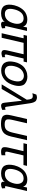

<svg xmlns="http://www.w3.org/2000/svg" viewBox="1574 -2344 784 3973"><g transform="rotate(90 1966.5 -358.0)"><path d="M467 -266Q485 -344 457 -399Q429 -454 363 -454Q288 -454 242 -402Q195 -349 174 -258Q129 -66 271 -66Q343 -66 394 -117Q444 -167 467 -266ZM90 -262Q96 -289 112 -328Q126 -363 150 -400Q173 -436 206 -466Q237 -494 283 -512Q332 -531 381 -531Q506 -530 530 -442L549 -524H621L523 -99Q516 -68 537 -68Q548 -68 562 -77L567 -8Q519 13 482 13Q451 13 438 -3Q425 -19 431 -46L435 -65Q411 -29 366 -9Q318 12 255 12Q27 12 90 -262Z M1131 -64Q1149 -64 1164 -76L1165 -14Q1112 4 1087 4Q1042 4 1025 -20Q1008 -45 1024 -114L1103 -454H867L762 0H668L773 -454H703L719 -524H1271L1255 -454H1191L1113 -116Q1108 -95 1107 -88Q1106 -80 1112 -72Q1118 -64 1131 -64Z M1457 -64Q1519 -64 1575 -110Q1632 -156 1657 -264Q1670 -318 1664 -360Q1658 -401 1639 -421Q1620 -442 1597 -451Q1574 -460 1548 -460Q1523 -460 1496 -451Q1468 -442 1440 -421Q1411 -400 1387 -359Q1364 -321 1350 -262Q1337 -209 1342 -165Q1346 -125 1365 -103Q1383 -82 1406 -73Q1428 -64 1457 -64ZM1264 -270Q1277 -328 1305 -378Q1331 -425 1362 -454Q1390 -481 1430 -500Q1472 -520 1499 -525Q1537 -532 1565 -532Q1608 -532 1644 -520Q1680 -508 1713 -481Q1744 -456 1755 -399Q1766 -344 1748 -270Q1716 -136 1633 -63Q1550 10 1440 10Q1326 10 1280 -61Q1233 -134 1264 -270Z M2044 -520Q2039 -565 2037 -574Q2033 -593 2026 -610Q2017 -631 2003 -637Q1985 -644 1965 -644L1909 -636L1938 -718Q1974 -730 1997 -730Q2016 -730 2033 -724Q2048 -719 2061 -712Q2074 -706 2083 -689Q2086 -684 2090.5 -675.5Q2095 -667 2097 -664Q2102 -653 2108 -631Q2111 -619 2115 -599Q2116 -595 2121 -562Q2122 -554 2123 -546Q2124 -538 2125 -533.5Q2126 -529 2126 -528L2191 -90Q2194 -71 2214 -71Q2221 -71 2233 -75Q2250 -80 2251 -82L2255 -12Q2201 12 2168 12Q2144 12 2130 0Q2117 -12 2112 -26Q2108 -38 2105 -66L2065 -420L1822 0H1726Z M2464 -232Q2441 -133 2457 -98Q2474 -62 2556 -62Q2634 -62 2669 -100Q2704 -138 2726 -232L2793 -524H2881L2806 -198Q2778 -73 2714 -29Q2652 14 2541 14Q2474 14 2430 0Q2389 -13 2372 -42Q2355 -71 2355 -107Q2355 -138 2368 -198L2443 -524H2531Z M3123 12Q3050 12 3033 -22Q3017 -54 3035 -136L3108 -451H2944L2961 -524H3413L3396 -451H3196L3125 -144Q3115 -103 3120 -86Q3124 -72 3159 -72Q3170 -72 3193 -77L3194 2Q3158 12 3123 12Z M3779 -266Q3797 -344 3769 -399Q3741 -454 3675 -454Q3600 -454 3554 -402Q3507 -349 3486 -258Q3441 -66 3583 -66Q3655 -66 3706 -117Q3756 -167 3779 -266ZM3402 -262Q3408 -289 3424 -328Q3438 -363 3462 -400Q3485 -436 3518 -466Q3549 -494 3595 -512Q3644 -531 3693 -531Q3818 -530 3842 -442L3861 -524H3933L3835 -99Q3828 -68 3849 -68Q3860 -68 3874 -77L3879 -8Q3831 13 3794 13Q3763 13 3750 -3Q3737 -19 3743 -46L3747 -65Q3723 -29 3678 -9Q3630 12 3567 12Q3339 12 3402 -262Z"/></g></svg>

Font: Miedinger
Style: Italic
Weight: 400
Italic angle: -13°
Version: Version 001.000